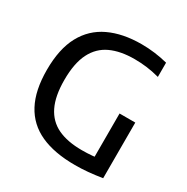

<svg xmlns="http://www.w3.org/2000/svg" viewBox="-170 -898 1027 1052"><g transform="rotate(30 343.0 -372.0)"><path d="M442.5 7Q312.5 7 225.2 -32.8Q138 -72.5 93.8 -155.5Q49.5 -238.5 49.5 -368.5Q49.5 -501 95 -585Q140.5 -669 225.8 -709.2Q311 -749.5 429.5 -749.5Q472 -749.5 513.2 -744.2Q554.5 -739 595.5 -728.5V-638.5Q552.5 -650 513.8 -654.8Q475 -659.5 437 -659.5Q348.5 -659.5 286.8 -631Q225 -602.5 192.5 -538.5Q160 -474.5 160 -368Q160 -266.5 190.8 -203.5Q221.5 -140.5 282.5 -111.5Q343.5 -82.5 435 -82.5Q469 -82.5 500 -85.2Q531 -88 557.5 -92.5L514 -51V-360H613.5V-8Q566.5 -0.5 525.5 3.2Q484.5 7 442.5 7Z"/></g></svg>

Font: Encode Sans Condensed Thin Medium
Style: Regular
Weight: 500
Version: Version 3.002